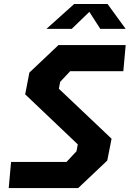

<svg xmlns="http://www.w3.org/2000/svg" viewBox="-20 -960 662 980"><path d="M24.5 0H379L527.5 -140.5L549.5 -252L280.5 -507L287 -542L338 -596.5H609.5L621.5 -730H278.5L130 -589.5L108.5 -478.5L377 -223L370.5 -188L319.5 -133.5H36.5ZM217 -812.5H346L436 -899.5L492 -812.5H621.5L529 -939.5H358.5Z"/></svg>

Font: Monaspace Krypton
Style: Bold Italic
Weight: 700
Italic angle: -11°
Designer: Riley Cran & the Lettermatic Team
Foundry: Lettermatic
Version: Version 1.101 (Monaspace Krypton)